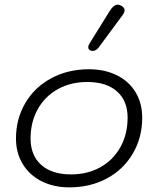

<svg xmlns="http://www.w3.org/2000/svg" viewBox="-20 -799 682 829"><path d="M49 -201Q49 -286 89.5 -354.5Q130 -423 202 -461.5Q274 -500 364 -500Q432 -500 484.5 -474Q537 -448 565.5 -400.5Q594 -353 594 -291Q594 -205 553.5 -136Q513 -67 441.5 -28.5Q370 10 279 10Q212 10 159.5 -16.5Q107 -43 78 -91Q49 -139 49 -201ZM531 -291Q531 -364 485 -404.5Q439 -445 357 -445Q285 -445 229.5 -414Q174 -383 143 -327.5Q112 -272 112 -201Q112 -128 158 -87Q204 -46 287 -46Q358 -46 413.5 -77Q469 -108 500 -164Q531 -220 531 -291ZM361 -595Q361 -602 367 -612L454 -752Q471 -779 488 -779Q496 -779 504 -774Q518 -766 518 -755Q518 -745 508 -732L406 -594Q394 -579 380 -579Q377 -579 371 -581Q361 -585 361 -595Z"/></svg>

Font: Kodchasan Light
Style: Italic
Weight: 300
Italic angle: -10°
Version: Version 1.000; ttfautohint (v1.6)